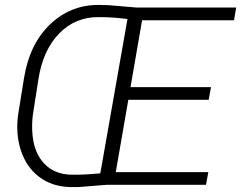

<svg xmlns="http://www.w3.org/2000/svg" viewBox="-20 -741 967 770"><path d="M806.2 0H409.7L293.5 9.3H261.2Q188.5 7.3 137.5 -31.2Q86.4 -69.8 64.2 -136.5Q42 -203.1 52.7 -281.2L76.2 -427.2Q98.1 -564 180.7 -643.1Q263.2 -722.2 377.4 -721.2L416.5 -720.2L525.4 -710.9H927.2L918.5 -659.7H549.8L503.4 -391.6H826.2L816.9 -340.8H494.6L444.3 -50.8H815.4ZM263.7 -40.5Q312.5 -39.1 382.3 -45.9L491.2 -664.6Q433.6 -672.4 376 -672.4Q282.2 -673.3 217.3 -606.7Q152.3 -540 134.3 -424.3L111.8 -280.8Q106.4 -238.3 110.8 -196.3Q118.2 -125.5 158.2 -84Q198.2 -42.5 263.7 -40.5Z"/></svg>

Font: RobotoInd Light
Style: Italic
Weight: 300
Italic angle: -12°
Designer: Google
Version: Version 2.001151; 2014